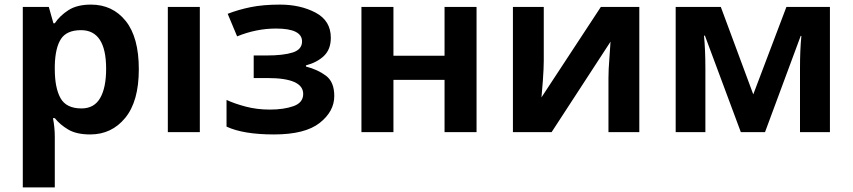

<svg xmlns="http://www.w3.org/2000/svg" viewBox="-20 -574 3704 834"><path d="M332 -443Q441 -443 441 -275Q441 -193 415 -148Q389 -103 334 -103Q268 -103 243 -147.5Q218 -192 218 -274V-290Q220 -367 245 -405Q270 -443 332 -443ZM375 -554Q315 -554 277.5 -530Q240 -506 218 -473H212L192 -544H79V240H218V20Q218 -21 210 -61H218Q240 -33 276 -11.5Q312 10 372 10Q465 10 524 -62Q583 -134 583 -273Q583 -412 526 -483Q469 -554 375 -554Z M848 0H709V-544H848Z M1196 -554Q1123 -554 1069 -543Q1015 -532 969 -514L1010 -416Q1093 -450 1179 -450Q1292 -450 1292 -394Q1292 -359 1251.5 -346Q1211 -333 1137 -333H1082V-235H1142Q1297 -235 1297 -166Q1297 -128 1255 -113Q1213 -98 1152 -98Q1096 -98 1047 -111Q998 -124 964 -140V-24Q1037 10 1170 10Q1305 10 1368.5 -40Q1432 -90 1432 -157Q1432 -218 1396 -245Q1360 -272 1309 -285V-290Q1358 -303 1387.5 -331.5Q1417 -360 1417 -410Q1417 -484 1351 -519Q1285 -554 1196 -554Z M1689 -544V-332H1911V-544H2050V0H1911V-227H1689V0H1550V-544Z M2342 -544H2208V0H2376L2632 -393Q2631 -370 2627 -320.5Q2623 -271 2623 -234V0H2757V-544H2590L2332 -151Q2334 -167 2338 -222.5Q2342 -278 2342 -310Z M3585 -544H3396L3252 -164L3111 -544H2915V0H3044V-276Q3044 -358 3038 -419H3042L3198 0H3303L3458 -418H3461Q3455 -358 3455 -280V0H3585Z"/></svg>

Font: Noto Sans UI
Style: Bold
Weight: 700
Designer: Monotype Design Team
Foundry: Monotype Imaging Inc.
Version: Version 1.901